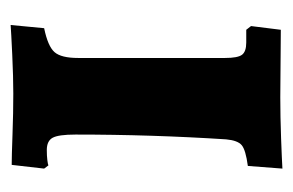

<svg xmlns="http://www.w3.org/2000/svg" viewBox="-115 -431 551 361"><g transform="rotate(90 160.5 -250.5)"><path d="M33 -58Q67 -65 78 -77.5Q89 -90 89 -122V-398Q89 -422 83 -430Q77 -438 60 -438H36L29 -447L36 -503L163 -502Q199 -502 240 -503.5Q281 -505 297 -506L292 -441Q262 -437 253 -429.5Q244 -422 242 -400Q233 -260 233 -117Q233 -85 239 -74Q245 -63 262 -63Q273 -63 281 -64Q289 -65 291 -66L297 -58L290 3Q274 3 233 1.5Q192 0 156 0Q125 0 82.5 2Q40 4 27 5Z"/></g></svg>

Font: Alegreya SC ExtraBold
Style: Regular
Weight: 800
Designer: Juan Pablo del Peral
Foundry: Huerta Tipografica
Version: Version 2.007; ttfautohint (v1.6)